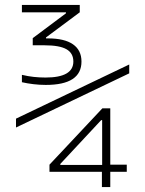

<svg xmlns="http://www.w3.org/2000/svg" viewBox="-20 -755 590 780"><path d="M394 5V-57H181V-86L396 -315H428V-86H495V-57H428V5ZM225 -85H395V-267H391L225 -89ZM166 -410Q141 -410 116 -413Q91 -416 69 -421V-451Q94 -445 117.5 -442.5Q141 -440 165 -440Q278 -440 278 -505Q278 -539 250 -555Q222 -571 161 -571H113V-600L248 -701V-705H69V-735H304V-705L167 -603V-599H175Q242 -599 276.5 -575Q311 -551 311 -505Q311 -410 166 -410ZM45 -237V-273L505 -493V-457Z"/></svg>

Font: M PLUS Code Latin SemiExpanded ExtraLight
Style: Regular
Weight: 250
Width: 6
Designer: Coji Morishita
Foundry: UNDERFOREST DESIGN
Version: Version 1.002; ttfautohint (v1.8.3)